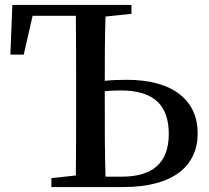

<svg xmlns="http://www.w3.org/2000/svg" viewBox="-20 -757 844 777"><path d="M407 -42C404 -141 404 -242 404 -343V-388C425 -390 446 -391 469 -391C606 -391 663 -328 663 -215C663 -96 596 -42 472 -42ZM512 -701V-737H30L22 -536H76L112 -693H287C288 -594 288 -494 288 -394V-343C288 -244 288 -145 287 -47L188 -36V0H478C684 0 780 -87 780 -218C780 -348 683 -435 491 -434C462 -434 432 -433 404 -430C404 -512 404 -601 407 -690Z"/></svg>

Font: Source Han Serif CN SemiBold
Style: Regular
Weight: 600
Designer: Ryoko NISHIZUKA 西塚涼子 (kana & ideographs); Frank Grießhammer (Latin, Greek & Cyrillic); Wenlong ZHANG 张文龙 (bopomofo); San
Foundry: Adobe Systems Incorporated
Version: Version 1.000;PS 1;hotconv 16.6.53;makeotf.lib2.5.65590